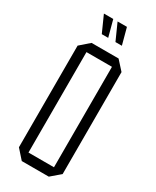

<svg xmlns="http://www.w3.org/2000/svg" viewBox="-220 -926 800 985"><g transform="rotate(30 180.5 -433.0)"><path d="M105 -650V-704H264L312 -651V-650ZM97 0 49 -54V-55H256V0ZM49 -55V-656L104 -704H105V-55ZM256 0V-650H312V-47L257 0ZM208 -769 165 -865V-866H220L246 -769ZM127 -769 84 -865V-866H139L165 -769Z"/></g></svg>

Font: Foldit Light
Style: Regular
Weight: 300
Version: Version 1.003